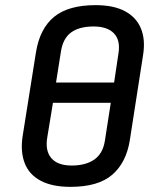

<svg xmlns="http://www.w3.org/2000/svg" viewBox="-20 -715 597 747"><path d="M254 12Q183 12 138 -12Q93 -36 76 -80.5Q59 -125 68 -185L120 -512Q135 -604 190.5 -649.5Q246 -695 352 -695Q422 -695 466 -671.5Q510 -648 528 -605Q546 -562 537 -503L485 -169Q471 -82 416.5 -35Q362 12 254 12ZM259 -71Q313 -71 346.5 -94Q380 -117 388 -167L411 -315H186L164 -181Q155 -129 179.5 -100Q204 -71 259 -71ZM198 -394H424L441 -508Q449 -558 423.5 -585Q398 -612 344 -612Q289 -612 257 -589Q225 -566 217 -514Z"/></svg>

Font: Sofia Sans SemiBold
Style: Italic
Weight: 600
Italic angle: -9°
Designer: Botio Nikoltchev, Ani Petrova
Foundry: lettersoup
Version: Version 4.100-B